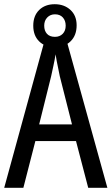

<svg xmlns="http://www.w3.org/2000/svg" viewBox="-20 -892 530 912"><path d="M399 0 341 -222H148L91 0H0L196 -715H292L490 0ZM264 -530Q261 -546 257 -564.5Q253 -583 249.5 -601.5Q246 -620 244 -634Q240 -608 234 -581Q228 -554 223 -530L166 -301H322ZM240 -668Q194 -668 166 -695.5Q138 -723 138 -770Q138 -817 166 -844.5Q194 -872 240 -872Q285 -872 314.5 -845Q344 -818 344 -772Q344 -724 315.5 -696Q287 -668 240 -668ZM241 -717Q264 -717 278 -731.5Q292 -746 292 -770Q292 -794 278.5 -809Q265 -824 241 -824Q219 -824 204.5 -809Q190 -794 190 -770Q190 -746 203 -731.5Q216 -717 241 -717Z"/></svg>

Font: Noto Sans Display Condensed
Style: Regular
Weight: 400
Width: 3
Designer: Monotype Design Team
Foundry: Monotype Imaging Inc.
Version: Version 2.003